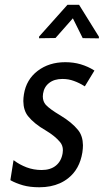

<svg xmlns="http://www.w3.org/2000/svg" viewBox="-20 -770 442 799"><path d="M231.4 -289.6Q279.3 -260.7 305.2 -228.5Q324.7 -204.1 325.2 -165.5Q325.2 -151.9 322.8 -135.7Q311.5 -65.9 263.7 -28.3Q247.6 -15.6 229 -7.3Q210.4 1 189.2 5.1Q168 9.3 143.6 9.3Q104.5 9.3 75.2 1Q45.4 -7.8 24.4 -19.5L23.4 -20.5V-22L35.6 -99.1L36.6 -103.5L40 -101.1Q60.5 -85.4 90.3 -73.7Q120.1 -62.5 153.3 -62.5Q190.4 -62.5 212.9 -81.1Q235.4 -99.6 240.7 -132.8Q241.7 -139.2 241.7 -145Q241.7 -164.6 230 -178.7Q209 -204.1 170.4 -227.1Q122.1 -254.9 96.7 -286.6Q77.6 -310.5 77.1 -349.1Q77.1 -362.8 79.6 -377.9Q89.4 -439 136.7 -475.1Q184.1 -511.2 251.5 -511.2H252Q286.1 -511.2 315.9 -502.4Q347.7 -492.7 371.1 -477.5L373 -476.1L371.6 -474.1L334.5 -413.1L333 -410.6L330.6 -412.1Q309.6 -425.3 287.6 -433.1Q265.6 -441.4 240.7 -441.4Q240.2 -441.4 239.7 -441.4H239.3Q205.6 -441.4 184.6 -424.8Q163.6 -408.7 159.2 -380.4Q158.2 -374 158.2 -368.7Q158.2 -348.1 170.4 -334Q187 -315.9 231.4 -289.6ZM391.6 -617.2V-610.4L324.2 -611.3L283.2 -693.8L210.9 -611.8L142.6 -610.8V-617.7L260.7 -750H309.1Z"/></svg>

Font: MAUL Condensed Italic
Style: Condenced Regular Italic
Weight: 400
Italic angle: -12°
Designer: MAUL
Version: Version 1.0; 2020; ttfautohint (v1.8.3)